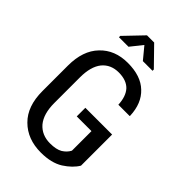

<svg xmlns="http://www.w3.org/2000/svg" viewBox="-270 -1015 1125 1125"><g transform="rotate(45 292.5 -452.0)"><path d="M518.6 -101.6Q493.2 -58.6 438.5 -23.4Q383.8 10.7 297.9 10.7Q186.5 10.7 118.2 -57.6Q49.8 -125 49.8 -251Q49.8 -277.3 49.8 -330.1Q49.8 -363.3 49.8 -461.9Q49.8 -585.9 115.2 -653.3Q179.7 -721.7 287.1 -721.7Q395.5 -721.7 453.1 -666Q511.7 -611.3 515.6 -511.7Q514.6 -510.7 514.6 -508.8Q491.2 -508.8 420.9 -508.8Q418 -575.2 385.7 -610.4Q352.5 -644.5 289.1 -644.5Q223.6 -644.5 185.5 -598.6Q148.4 -551.8 148.4 -462.9Q148.4 -392.6 148.4 -251Q148.4 -160.2 188.5 -112.3Q229.5 -65.4 297.9 -65.4Q348.6 -65.4 377 -82Q405.3 -99.6 418.9 -126Q418.9 -180.7 418.9 -288.1Q388.7 -288.1 296.9 -288.1Q296.9 -305.7 296.9 -359.4Q352.5 -359.4 518.6 -359.4Q518.6 -294.9 518.6 -101.6ZM421.9 -801.8Q421.9 -798.8 421.9 -791Q402.3 -791 341.8 -791Q327.1 -809.6 281.2 -864.3Q266.6 -846.7 222.7 -791Q202.1 -791 143.6 -791Q143.6 -793.9 143.6 -801.8Q170.9 -830.1 252 -915Q266.6 -915 311.5 -915Q338.9 -886.7 421.9 -801.8Z"/></g></svg>

Font: Noto Sans Hebrew DECATHLON 
Style: Regular
Weight: 400
Designer: Monotype Design team
Version: Version 1.03 uh